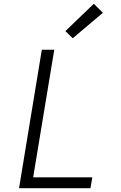

<svg xmlns="http://www.w3.org/2000/svg" viewBox="-20 -999 640 1019"><path d="M81 0 202 -735H268L156 -58H470L460 0ZM366 -796 327 -834 478 -979 526 -931Z"/></svg>

Font: Iosevka Curly LtExObl
Style: Regular
Weight: 300
Width: 7
Italic angle: -9°
Monospace: yes
Designer: Belleve Invis
Foundry: Belleve Invis
Version: Version 11.1.0; ttfautohint (v1.8.3)